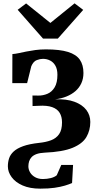

<svg xmlns="http://www.w3.org/2000/svg" viewBox="-20 -860 592 1147"><path d="M220.5 267Q158.5 267 115.2 248Q72 229 49.5 198.2Q27 167.5 27 134Q27 108 34.5 85.5Q42 63 61.8 44.8Q81.5 26.5 118.2 13.2Q155 0 213.5 -6.5Q254 -10.5 284.8 -22Q315.5 -33.5 333 -58.5Q350.5 -83.5 350.5 -129Q350.5 -162.5 336.5 -185.8Q322.5 -209 291.8 -220Q261 -231 211 -228L174.5 -226.5L174 -289.5L208 -289Q236.5 -288.5 263 -299.5Q289.5 -310.5 306.2 -338Q323 -365.5 323 -413.5Q323 -446 311.2 -467Q299.5 -488 279.8 -498.2Q260 -508.5 236.5 -508.5Q220 -508.5 199.8 -501Q179.5 -493.5 167 -464.5L142 -363.5H53.5L54 -537Q71 -538 91.5 -542.5Q112 -547 136.8 -552Q161.5 -557 190.8 -561Q220 -565 254.5 -565Q337 -565 386.2 -549.8Q435.5 -534.5 457 -503.2Q478.5 -472 478.5 -424Q478.5 -390 466 -362.8Q453.5 -335.5 430.8 -315.8Q408 -296 377 -283.5Q346 -271 308.5 -266.5Q378 -269.5 425 -252Q472 -234.5 495.8 -203.2Q519.5 -172 519.5 -131.5Q519.5 -81.5 496.2 -41.5Q473 -1.5 413.5 23Q354 47.5 246 52Q217.5 53.5 198.8 60.2Q180 67 169.2 78.2Q158.5 89.5 154 103.8Q149.5 118 149.5 133.5Q149.5 152.5 159.8 170Q170 187.5 189.8 198.5Q209.5 209.5 236 209.5Q261 209.5 283.5 203.8Q306 198 319 187L346 125.5H416.5L410.5 233.5Q393.5 241 367.8 248.8Q342 256.5 306.2 261.8Q270.5 267 220.5 267ZM237 -629.5 85.5 -801.5 136 -839.5 281 -723 425.5 -840 477 -801 325.5 -629.5Z"/></svg>

Font: Merriweather 20pt ExtraBold
Style: Regular
Weight: 800
Version: Version 2.100